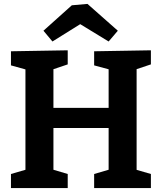

<svg xmlns="http://www.w3.org/2000/svg" viewBox="-20 -961 827 981"><path d="M36 0V-72L129 -99L110 -70V-630L133 -600L36 -627V-699L326 -704V-632L231 -600L253 -631V-388L231 -410H557L535 -388V-630L557 -601L461 -627V-699L751 -704V-632L658 -601L678 -631V-70L658 -99L751 -72V0H461V-72L553 -99L535 -70V-330L557 -307H231L253 -330V-70L235 -99L326 -72V0ZM248 -749 202 -804 347 -934 427 -941 582 -804 535 -749 340 -868 437 -867Z"/></svg>

Font: Bitter Thin
Style: Bold
Weight: 700
Version: Version 3.021